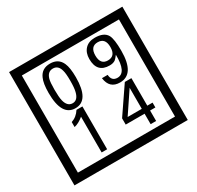

<svg xmlns="http://www.w3.org/2000/svg" viewBox="-212 -1206 1580 1541"><g transform="rotate(-30 577.5 -435.0)"><path d="M1103 90H53V-960H1103ZM1028 15V-885H128V15ZM497 -656Q497 -442 371 -442Q244 -442 244 -656Q244 -744 265 -789Q294 -855 371 -855Q448 -855 477 -789Q497 -745 497 -656ZM444 -656Q444 -723 435 -752Q420 -809 371 -809Q322 -809 306 -752Q298 -723 298 -656Q298 -587 306 -553Q322 -488 371 -488Q419 -488 435 -554Q444 -587 444 -656ZM919 -658Q919 -442 784 -442Q687 -442 674 -545H727Q731 -485 785 -485Q868 -485 865 -652Q844 -625 834 -617Q814 -602 780 -602Q663 -602 663 -728Q663 -786 695.5 -820.5Q728 -855 786 -855Q870 -855 898 -805Q919 -766 919 -658ZM858 -728Q858 -812 788 -812Q719 -812 719 -728Q719 -644 788 -644Q858 -644 858 -728ZM425 -30H374V-361Q328 -323 288 -315V-361Q339 -378 370 -427H425ZM928 -127H879V-30H828V-127H653V-185L818 -427H879V-172H928ZM828 -172V-367L697 -172Z"/></g></svg>

Font: Unicode BMP Fallback SIL
Style: Regular
Weight: 400
Foundry: NRSI, SIL International
Version: Version 5.1 Based on Unicode 5.1